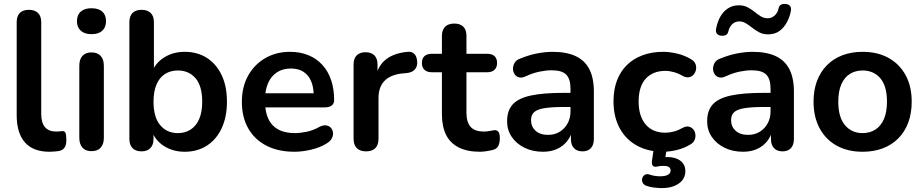

<svg xmlns="http://www.w3.org/2000/svg" viewBox="-20 -763 4702 978"><path d="M232 10Q149 10 107 -37.5Q65 -85 65 -177V-650Q65 -681 81 -697Q97 -713 127 -713Q157 -713 173.5 -697Q190 -681 190 -650V-183Q190 -137 209.5 -115Q229 -93 265 -93Q273 -93 280 -93.5Q287 -94 294 -95Q308 -97 313 -87.5Q318 -78 318 -49Q318 -24 308 -10Q298 4 275 7Q265 8 254 9Q243 10 232 10Z M446 7Q416 7 400 -11Q384 -29 384 -61V-428Q384 -461 400 -478.5Q416 -496 446 -496Q476 -496 492.5 -478.5Q509 -461 509 -428V-61Q509 -29 493 -11Q477 7 446 7ZM446 -589Q411 -589 391.5 -606.5Q372 -624 372 -655Q372 -687 391.5 -704Q411 -721 446 -721Q482 -721 501 -704Q520 -687 520 -655Q520 -624 501 -606.5Q482 -589 446 -589Z M921 10Q859 10 812.5 -21Q766 -52 751 -104L762 -129V-56Q762 -25 746 -8.5Q730 8 701 8Q671 8 655 -8.5Q639 -25 639 -56V-650Q639 -681 655 -697Q671 -713 701 -713Q731 -713 747.5 -697Q764 -681 764 -650V-390H752Q768 -439 814 -469Q860 -499 921 -499Q986 -499 1034 -468Q1082 -437 1109 -380.5Q1136 -324 1136 -245Q1136 -167 1109 -109.5Q1082 -52 1033.5 -21Q985 10 921 10ZM886 -85Q923 -85 951 -103Q979 -121 994.5 -156.5Q1010 -192 1010 -245Q1010 -325 976 -364.5Q942 -404 886 -404Q849 -404 821 -386.5Q793 -369 777.5 -333.5Q762 -298 762 -245Q762 -166 796 -125.5Q830 -85 886 -85Z M1480 10Q1397 10 1337 -21Q1277 -52 1244.5 -109Q1212 -166 1212 -244Q1212 -320 1243.5 -377Q1275 -434 1330.5 -466.5Q1386 -499 1457 -499Q1509 -499 1550.5 -482Q1592 -465 1621.5 -433Q1651 -401 1666.5 -355.5Q1682 -310 1682 -253Q1682 -235 1669.5 -225.5Q1657 -216 1634 -216H1313V-288H1594L1578 -273Q1578 -319 1564.5 -350Q1551 -381 1525.5 -397.5Q1500 -414 1462 -414Q1420 -414 1390.5 -394.5Q1361 -375 1345.5 -339.5Q1330 -304 1330 -255V-248Q1330 -166 1368.5 -125.5Q1407 -85 1482 -85Q1508 -85 1540.5 -91.5Q1573 -98 1602 -114Q1623 -126 1639 -124.5Q1655 -123 1664.5 -113Q1674 -103 1676 -88.5Q1678 -74 1670.5 -59Q1663 -44 1645 -33Q1610 -11 1564.5 -0.5Q1519 10 1480 10Z M1845 8Q1814 8 1797.5 -8.5Q1781 -25 1781 -56V-434Q1781 -465 1797 -481Q1813 -497 1842 -497Q1871 -497 1887 -481Q1903 -465 1903 -434V-371H1893Q1907 -431 1948 -462Q1989 -493 2057 -499Q2078 -501 2090.5 -488.5Q2103 -476 2105 -450Q2107 -425 2093.5 -409.5Q2080 -394 2053 -391L2031 -389Q1970 -383 1939 -351.5Q1908 -320 1908 -263V-56Q1908 -25 1892 -8.5Q1876 8 1845 8Z M2425 10Q2360 10 2316.5 -12Q2273 -34 2252 -76.5Q2231 -119 2231 -182V-395H2179Q2155 -395 2142 -407.5Q2129 -420 2129 -442Q2129 -465 2142 -477Q2155 -489 2179 -489H2231V-580Q2231 -611 2247.5 -627Q2264 -643 2294 -643Q2324 -643 2340 -627Q2356 -611 2356 -580V-489H2462Q2486 -489 2499 -477Q2512 -465 2512 -442Q2512 -420 2499 -407.5Q2486 -395 2462 -395H2356V-189Q2356 -141 2377 -117Q2398 -93 2445 -93Q2462 -93 2475 -96Q2488 -99 2498 -100Q2510 -101 2518 -92.5Q2526 -84 2526 -58Q2526 -38 2519.5 -22.5Q2513 -7 2496 -1Q2483 3 2462 6.5Q2441 10 2425 10Z M2746 10Q2693 10 2651.5 -10.5Q2610 -31 2586.5 -66Q2563 -101 2563 -145Q2563 -199 2591 -230.5Q2619 -262 2682 -276Q2745 -290 2851 -290H2901V-218H2852Q2790 -218 2753 -212Q2716 -206 2700.5 -191.5Q2685 -177 2685 -151Q2685 -118 2708 -97Q2731 -76 2772 -76Q2805 -76 2830.5 -91.5Q2856 -107 2871 -134Q2886 -161 2886 -196V-311Q2886 -361 2864 -383Q2842 -405 2790 -405Q2761 -405 2727.5 -398Q2694 -391 2657 -374Q2638 -365 2623.5 -369Q2609 -373 2601 -385.5Q2593 -398 2593 -413Q2593 -428 2601 -442.5Q2609 -457 2628 -464Q2674 -483 2716.5 -491Q2759 -499 2794 -499Q2866 -499 2912.5 -477Q2959 -455 2982 -410.5Q3005 -366 3005 -296V-56Q3005 -25 2990 -8.5Q2975 8 2947 8Q2919 8 2903.5 -8.5Q2888 -25 2888 -56V-104H2896Q2889 -69 2868.5 -43.5Q2848 -18 2817 -4Q2786 10 2746 10Z M3358 10Q3281 10 3224 -21.5Q3167 -53 3136 -111Q3105 -169 3105 -247Q3105 -306 3122.5 -352.5Q3140 -399 3173 -431.5Q3206 -464 3253 -481.5Q3300 -499 3358 -499Q3391 -499 3429.5 -490Q3468 -481 3502 -460Q3518 -450 3523 -436Q3528 -422 3525 -407.5Q3522 -393 3512.5 -382.5Q3503 -372 3489 -369.5Q3475 -367 3458 -376Q3436 -389 3413 -395.5Q3390 -402 3369 -402Q3336 -402 3311 -391.5Q3286 -381 3268.5 -361.5Q3251 -342 3242 -313Q3233 -284 3233 -246Q3233 -172 3268.5 -129.5Q3304 -87 3369 -87Q3390 -87 3412.5 -93Q3435 -99 3458 -112Q3475 -121 3488.5 -118Q3502 -115 3511 -104.5Q3520 -94 3522 -79.5Q3524 -65 3518.5 -51Q3513 -37 3498 -28Q3465 -8 3428 1Q3391 10 3358 10ZM3352 195Q3333 195 3312 192.5Q3291 190 3274 184Q3259 179 3253.5 167.5Q3248 156 3251.5 144.5Q3255 133 3265.5 127Q3276 121 3291 127Q3304 131 3316 133Q3328 135 3342 135Q3368 135 3382 127.5Q3396 120 3396 105Q3396 94 3387.5 88Q3379 82 3359 82Q3352 82 3344.5 82.5Q3337 83 3329 85Q3322 87 3316.5 86.5Q3311 86 3306 82Q3302 78 3301 72Q3300 66 3301 56L3312 -20H3379L3366 56L3334 45Q3346 41 3358 39Q3370 37 3380 37Q3421 37 3446 56Q3471 75 3471 109Q3471 148 3438 171.5Q3405 195 3352 195Z M3765 10Q3712 10 3670.5 -10.5Q3629 -31 3605.5 -66Q3582 -101 3582 -145Q3582 -199 3610 -230.5Q3638 -262 3701 -276Q3764 -290 3870 -290H3920V-218H3871Q3809 -218 3772 -212Q3735 -206 3719.5 -191.5Q3704 -177 3704 -151Q3704 -118 3727 -97Q3750 -76 3791 -76Q3824 -76 3849.5 -91.5Q3875 -107 3890 -134Q3905 -161 3905 -196V-311Q3905 -361 3883 -383Q3861 -405 3809 -405Q3780 -405 3746.5 -398Q3713 -391 3676 -374Q3657 -365 3642.5 -369Q3628 -373 3620 -385.5Q3612 -398 3612 -413Q3612 -428 3620 -442.5Q3628 -457 3647 -464Q3693 -483 3735.5 -491Q3778 -499 3813 -499Q3885 -499 3931.5 -477Q3978 -455 4001 -410.5Q4024 -366 4024 -296V-56Q4024 -25 4009 -8.5Q3994 8 3966 8Q3938 8 3922.5 -8.5Q3907 -25 3907 -56V-104H3915Q3908 -69 3887.5 -43.5Q3867 -18 3836 -4Q3805 10 3765 10ZM3655 -581Q3640 -582 3632 -591Q3624 -600 3628 -619Q3632 -640 3640.5 -660.5Q3649 -681 3663 -698Q3677 -715 3697 -725.5Q3717 -736 3744 -736Q3769 -736 3788 -726Q3807 -716 3823 -703Q3839 -690 3855 -680Q3871 -670 3890 -670Q3911 -670 3926.5 -684.5Q3942 -699 3946 -721Q3948 -732 3956.5 -738Q3965 -744 3981 -743Q3996 -742 4004 -733Q4012 -724 4008 -705Q4003 -678 3989 -651Q3975 -624 3951.5 -606Q3928 -588 3892 -588Q3867 -588 3848 -598Q3829 -608 3812.5 -621Q3796 -634 3780 -644Q3764 -654 3746 -654Q3725 -654 3710 -640Q3695 -626 3690 -603Q3688 -592 3679.5 -586Q3671 -580 3655 -581Z M4374 10Q4298 10 4242 -21Q4186 -52 4155 -109.5Q4124 -167 4124 -245Q4124 -304 4141.5 -350.5Q4159 -397 4192 -430.5Q4225 -464 4271 -481.5Q4317 -499 4374 -499Q4450 -499 4506 -468Q4562 -437 4593 -380Q4624 -323 4624 -245Q4624 -186 4606.5 -139Q4589 -92 4556 -58.5Q4523 -25 4477 -7.5Q4431 10 4374 10ZM4374 -85Q4411 -85 4439 -103Q4467 -121 4482.5 -156.5Q4498 -192 4498 -245Q4498 -325 4464 -364.5Q4430 -404 4374 -404Q4337 -404 4309 -386.5Q4281 -369 4265.5 -333.5Q4250 -298 4250 -245Q4250 -166 4284 -125.5Q4318 -85 4374 -85Z"/></svg>

Font: Nunito ExtraLight
Style: Bold
Weight: 700
Version: Version 3.602